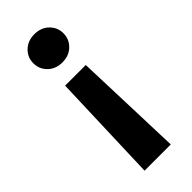

<svg xmlns="http://www.w3.org/2000/svg" viewBox="-232 -548 776 776"><g transform="rotate(-45 156.0 -160.5)"><path d="M97 -278H215L231 192H81ZM156 -513Q194 -513 218 -489.5Q242 -466 242 -433Q242 -399 218 -375.5Q194 -352 156 -352Q118 -352 94 -375.5Q70 -399 70 -433Q70 -466 94 -489.5Q118 -513 156 -513Z"/></g></svg>

Font: DM Sans 18pt ExtraBold
Style: Regular
Weight: 800
Designer: Colophon Foundry, Jonny Pinhorn
Foundry: Colophon Foundry
Version: Version 4.004;gftools[0.9.30]